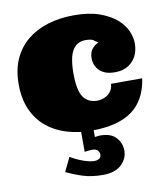

<svg xmlns="http://www.w3.org/2000/svg" viewBox="-88 -634 831 956"><g transform="rotate(-10 327.0 -156.0)"><path d="M384.8 -428.2Q342.8 -428.2 320.3 -392.6Q297.9 -356.9 297.9 -273.9Q297.9 -190.9 321 -156Q344.2 -121.1 392.1 -121.1Q405.8 -121.1 419.9 -125.5Q434.1 -129.9 445.6 -138.4Q457 -147 464.6 -160.4Q472.2 -173.8 473.1 -191.9H630.9Q615.2 -83 543.2 -31Q471.2 21 337.9 21Q271 21 212.9 3.4Q154.8 -14.2 111.8 -50Q68.8 -85.9 44.4 -140.4Q20 -194.8 20 -270Q20 -341.8 44.4 -396Q68.8 -450.2 113 -486.6Q157.2 -522.9 217.5 -541.5Q277.8 -560.1 350.1 -560.1Q426.8 -560.1 479.5 -541Q532.2 -522 564.7 -493.4Q597.2 -464.8 611.1 -431.9Q625 -398.9 625 -370.1Q625 -347.2 618.4 -325.2Q611.8 -303.2 596.9 -285.2Q582 -267.1 559.1 -256.1Q536.1 -245.1 502.9 -245.1Q471.2 -245.1 451.2 -254.2Q431.2 -263.2 420.2 -276.6Q409.2 -290 404.5 -304.9Q399.9 -319.8 399.9 -333Q399.9 -362.8 414.1 -380.4Q428.2 -397.9 446.8 -404.8Q436 -413.1 425 -420.7Q414.1 -428.2 384.8 -428.2ZM206.1 130.4Q237.8 149.4 270.8 160.9Q303.7 172.4 324.7 172.4Q337.9 172.4 348.9 166.3Q359.9 160.2 359.9 145.5Q359.9 134.3 351.3 124.8Q342.8 115.2 324.7 115.2Q318.8 115.2 306.4 116.2Q293.9 117.2 285.2 119.1V-0.5H348.1V55.2Q361.8 53.2 366 52.7Q370.1 52.2 376 52.2Q429.7 52.2 455.3 80.8Q481 109.4 481 146.5Q481 187.5 449 217.8Q417 248 356 248Q298.8 248 256.3 234.6Q213.9 221.2 171.9 201.2Z"/></g></svg>

Font: Ultra
Style: Regular
Weight: 400
Designer: Astigmatic (AOETI)
Foundry: Astigmatic (AOETI)
Version: Version 1.001